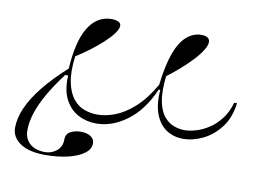

<svg xmlns="http://www.w3.org/2000/svg" viewBox="-78 -632 1300 964"><g transform="rotate(10 572.0 -150.0)"><path d="M204 215Q124 215 79 185Q34 155 34 106Q34 57 58 3Q82 -51 129.5 -110Q177 -169 248 -233Q252 -301 264.5 -353.5Q277 -406 298.5 -442Q320 -478 350 -496.5Q380 -515 417 -515Q438 -515 451.5 -508.5Q465 -502 465 -489Q465 -472 447 -448Q429 -424 400 -397.5Q371 -371 337 -345.5Q303 -320 269 -299Q259 -218 270 -165.5Q281 -113 305.5 -83Q330 -53 362.5 -41.5Q395 -30 428 -30Q470 -30 517 -47.5Q564 -65 613.5 -108.5Q663 -152 709 -231Q721 -332 743.5 -394Q766 -456 800 -485.5Q834 -515 875 -515Q896 -515 907 -507.5Q918 -500 918 -486Q918 -468 901.5 -442Q885 -416 858 -387.5Q831 -359 799 -331Q767 -303 736 -280Q727 -200 737 -150.5Q747 -101 770 -74.5Q793 -48 820.5 -38.5Q848 -29 874 -29Q899 -29 931.5 -38.5Q964 -48 996.5 -69Q1029 -90 1055.5 -124.5Q1082 -159 1096 -208H1110Q1101 -133 1063 -83.5Q1025 -34 974 -9.5Q923 15 874 15Q826 15 789 -9Q752 -33 732.5 -82.5Q713 -132 719 -207H711Q663 -97 587.5 -41Q512 15 431 15Q380 15 338 -7.5Q296 -30 271.5 -77Q247 -124 251 -198H236Q190 -137 159 -83Q128 -29 112.5 18.5Q97 66 97 108Q97 151 125.5 176Q154 201 203 201Q236 201 262 180Q288 159 288 121Q288 93 311 81Q334 69 363 69Q394 69 413.5 81.5Q433 94 433 116Q433 146 403.5 168Q374 190 322.5 202.5Q271 215 204 215Z"/></g></svg>

Font: Kalnia Expanded Light
Style: Regular
Weight: 300
Width: 7
Designer: Frida Medrano
Foundry: Frida Medrano
Version: Version 1.105